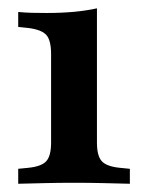

<svg xmlns="http://www.w3.org/2000/svg" viewBox="-20 -446 355 466"><path d="M104 -208.1V-314.5Q104 -348.4 92.3 -361.3Q80.6 -374.2 47.6 -378.2L24.2 -380.6V-416.9Q41.9 -415.3 57.7 -414.9Q73.4 -414.5 92.7 -414.5Q129 -414.5 159.7 -417.3Q190.3 -420.2 215.3 -425.8V-416.9V-208.1ZM159.7 -2.4Q121.8 -2.4 90.3 -1.6Q58.9 -0.8 24.2 0V-36.3L48.4 -38.7Q80.6 -41.9 92.3 -54.8Q104 -67.7 104 -100V-208.1H215.3V-100Q215.3 -67.7 227 -54.8Q238.7 -41.9 271 -38.7L295.2 -36.3V0Q261.3 -0.8 229.8 -1.6Q198.4 -2.4 159.7 -2.4Z"/></svg>

Font: Playfair 9pt
Style: Bold
Weight: 700
Designer: Claus Eggers Sørensen
Foundry: Claus Eggers Sørensen
Version: Version 2.203